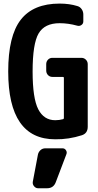

<svg xmlns="http://www.w3.org/2000/svg" viewBox="-20 -760 540 1061"><path d="M325.2 59.6Q337.9 59.6 344.7 70.3Q351.6 81.1 346.7 92.8L288.1 247.1Q275.4 280.3 240.2 280.3H190.4Q177.7 280.3 168.5 269.5Q159.2 258.8 161.1 245.1L189.5 94.7Q192.4 80.1 203.6 69.8Q214.8 59.6 230.5 59.6ZM429.7 -440.4Q444.3 -440.4 454.6 -430.2Q464.8 -419.9 464.8 -405.3V-59.6Q464.8 -23.4 432.6 -12.7Q360.4 10.7 285.2 9.8Q25.4 9.8 25.4 -365.2Q25.4 -561.5 94.7 -650.9Q164.1 -740.2 309.6 -740.2Q363.3 -740.2 407.2 -726.6Q421.9 -722.7 431.2 -709.5Q440.4 -696.3 440.4 -679.7V-641.6Q440.4 -628.9 429.7 -621.6Q418.9 -614.3 406.2 -618.2Q357.4 -631.8 309.6 -631.8Q226.6 -631.8 193.4 -575.2Q160.2 -518.6 160.2 -365.2Q160.2 -216.8 191.4 -156.2Q222.7 -95.7 285.2 -95.7Q308.6 -95.7 329.1 -101.6Q333 -102.5 333 -108.4V-330.1Q333 -335 328.1 -335H269.5Q254.9 -335 245.1 -345.2Q235.4 -355.5 235.4 -370.1V-405.3Q235.4 -419.9 245.1 -430.2Q254.9 -440.4 269.5 -440.4Z"/></svg>

Font: Rounded-L Mgen+ 1mn bold
Style: Bold
Weight: 700
Designer: [Source Han Sans]
Ryoko NISHIZUKA  (kana & ideographs); Paul D. Hunt (Latin, Greek & Cyrillic); Wenlong ZHANG  (bopomofo
Version: Version 1.059.20150602